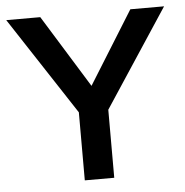

<svg xmlns="http://www.w3.org/2000/svg" viewBox="-48 -625 644 669"><g transform="rotate(-5 274.0 -290.0)"><path d="M222 -238V0H325V-238L550 -580H432L274 -326L117 -580H-2Z"/></g></svg>

Font: Charger Pro
Style: Blk
Weight: 900
Designer: Jasper
Foundry: Cannot Into Space Fonts
Version: Version 1.09